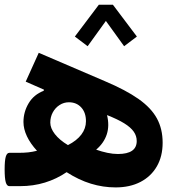

<svg xmlns="http://www.w3.org/2000/svg" viewBox="-40 -795 750 820"><path d="M382.2 -774.9 279.7 -638.9 334.3 -597.6 412.2 -705.6 490.1 -597.6 544.6 -638.9 442.1 -774.9ZM0 -142.3Q-10.6 -142.3 -15.4 -125.7Q-20.2 -109.1 -20.2 -71.5Q-20.2 -33.2 -15.4 -16.6Q-10.6 0 0 0H45.8Q102.2 0 151.8 -15.3Q201.5 -30.5 244.5 -59.7Q296.5 -26.3 348.3 -10.5Q400.1 5.4 453.8 5.4Q515 5.4 560.1 -18.1Q605.2 -41.6 629.9 -84.5Q654.6 -127.3 654.6 -185.5Q654.6 -244.3 630.2 -289.1Q605.9 -334 551.8 -372.2Q497.7 -410.4 408 -448.3L125.5 -569.5L69.8 -446.3L147.8 -412.1L146.5 -407.2Q104.4 -391 82.3 -353.9Q60.2 -316.7 60.2 -273.9Q60.2 -244.3 75 -213Q89.7 -181.8 118 -151.1Q99.2 -146.4 80.8 -144.3Q62.3 -142.3 37.7 -142.3ZM250.2 -175.3Q214.1 -196.9 194.4 -222.2Q174.8 -247.6 174.8 -271.2Q174.8 -295.4 185.5 -315.1Q196.3 -334.9 214.5 -346.5Q232.6 -358.2 254.1 -358.2Q286.7 -358.2 306.9 -336.2Q327.1 -314.3 327.1 -277.3Q327.1 -246.3 307.4 -220.3Q287.8 -194.3 250.2 -175.3ZM370.7 -155.8Q403.9 -184.1 416 -221.2Q428.1 -258.2 417.1 -303.5Q462.9 -285.5 490.6 -268.3Q518.3 -251.1 531.1 -232.8Q543.9 -214.6 543.9 -192.6Q543.9 -137.3 463.7 -137.3Q442.3 -137.3 418.7 -142.3Q395 -147.3 370.7 -155.8Z"/></svg>

Font: Estedad-FD VF
Style: Regular
Weight: 100
Designer: Amin Abedi
Version: Version 7.3